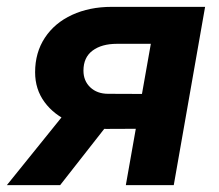

<svg xmlns="http://www.w3.org/2000/svg" viewBox="-53 -540 639 560"><path d="M392.2 -442 418.2 -412.2H288Q243.6 -412.2 217 -392.4Q190.4 -372.6 190.4 -334Q190.4 -304.2 210.3 -285.3Q230.2 -266.4 262.6 -266.4L413.2 -265.8L395.8 -164.6L258.2 -164Q199.8 -163.4 152.1 -184.1Q104.4 -204.8 76.9 -242.2Q49.4 -279.6 49.4 -329.2Q49.4 -386.6 77.8 -429.8Q106.2 -473 157 -496.5Q207.8 -520 272.8 -520H545.2L453.8 0H314ZM150.6 -227.6 261.6 -177.6 122.4 0H-33Z"/></svg>

Font: Fixel Italic Variable 20240409 Display Thin
Style: Italic
Weight: 100
Italic angle: -10°
Designer: AlfaBravo + MacPaw
Foundry: Kyrylo Tkachov, Marchela Mozhyna, Serhii Makarenko, Maria Weinstein, Zakhar Kryvoshyya
Version: Version 1.211;Glyphs 3.2 (3225)